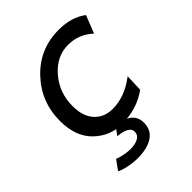

<svg xmlns="http://www.w3.org/2000/svg" viewBox="-202 -632 922 922"><g transform="rotate(-45 259.5 -170.5)"><path d="M251 12.7Q170.9 12.7 111.6 -44.9Q52.2 -102.5 52.2 -209Q52.2 -337.9 139.9 -430.4Q227.5 -522.9 358.4 -522.9Q444.3 -522.9 500.5 -480L464.8 -389.6Q410.6 -439.9 338.4 -439.9Q259.8 -439.9 202.6 -373.5Q145.5 -307.1 145.5 -216.3Q145.5 -146 180.7 -108.2Q215.8 -70.3 272.9 -70.3Q355.5 -70.3 434.1 -130.9L430.7 -42.5Q355 12.7 251 12.7ZM189.5 182.1Q156.7 182.1 120.6 173.8Q90.8 167 79.1 159.2L114.3 110.4Q128.4 116.7 152.3 121.6Q176.3 126.5 196.3 126.5Q226.6 126.5 245.6 117.2Q270 106 270 81.1Q270 63 251 51.8Q231.9 40.5 195.3 38.1L236.3 -19.5H287.1L270 4.4Q332 22.9 332 82Q332 131.3 294.2 156.7Q256.3 182.1 189.5 182.1Z"/></g></svg>

Font: Cadman
Style: Italic
Weight: 400
Italic angle: -12°
Designer: Paul James MIller
Foundry: High-Logic / Made with FontCreator
Version: Version 2.114;March 28, 2021;FontCreator 13.0.0.2683 64-bit